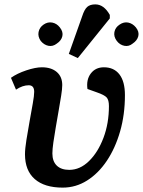

<svg xmlns="http://www.w3.org/2000/svg" viewBox="-20 -842 652 876"><path d="M266 14Q183 14 138.5 -25Q94 -64 94 -138Q94 -163 100.5 -203.5Q107 -244 115 -288.5Q123 -333 129.5 -369.5Q136 -406 136 -423Q136 -453 111 -453Q83 -453 53 -433L30 -487Q58 -507 100 -521Q142 -535 171 -535Q214 -535 239 -513.5Q264 -492 264 -454Q264 -436 259 -405Q254 -374 247.5 -336.5Q241 -299 234.5 -261.5Q228 -224 223.5 -192.5Q219 -161 219 -142Q219 -106 239 -86.5Q259 -67 296 -67Q345 -67 386 -107Q427 -147 452 -213Q477 -279 477 -358Q477 -386 466.5 -397.5Q456 -409 421 -421L379 -436Q373 -479 394.5 -507Q416 -535 454 -535Q500 -535 525 -502.5Q550 -470 550 -408Q550 -319 528 -242.5Q506 -166 467.5 -108.5Q429 -51 377.5 -18.5Q326 14 266 14ZM335 -577 294 -596 355 -768Q365 -799 378 -810.5Q391 -822 415 -822Q454 -822 481 -774V-758ZM166 -655Q152 -675 156 -696Q160 -717 179 -730Q198 -743 218.5 -739Q239 -735 253 -717Q269 -697 264.5 -677Q260 -657 239 -643Q221 -629 201 -633Q181 -637 166 -655ZM513 -655Q498 -675 502 -696Q506 -717 526 -730Q545 -743 565 -739Q585 -735 600 -717Q616 -697 611 -677Q606 -657 585 -643Q568 -629 547.5 -633Q527 -637 513 -655Z"/></svg>

Font: Literata 7pt SemiBold
Style: Italic
Weight: 600
Italic angle: -2°
Designer: Latin by Veronika Burian and Jose Scaglione. Greek by Irene Vlachou. Cyrillic by Vera Evstafieva
Foundry: TypeTogether
Version: Version 3.002